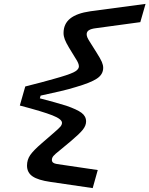

<svg xmlns="http://www.w3.org/2000/svg" viewBox="-20 -825 769 988"><path d="M119 27Q119 -3 135.5 -27Q152 -51 195 -88L255 -140Q282 -163 290.5 -173Q299 -183 299 -193Q299 -212 249.5 -231.5Q200 -251 82 -282L110 -380Q157 -392 193.5 -401.5Q230 -411 257 -419Q330 -439 358 -452.5Q386 -466 386 -484Q386 -491 382 -501Q378 -511 368 -526L335 -580Q320 -605 313.5 -622Q307 -639 307 -655Q307 -702 341 -729.5Q375 -757 445 -767L729 -805L702 -711L474 -680Q449 -677 437.5 -669.5Q426 -662 426 -649Q426 -641 429.5 -632.5Q433 -624 442 -610L476 -556Q497 -523 504 -506.5Q511 -490 511 -476Q511 -442 478.5 -420.5Q446 -399 370 -377Q335 -366 290 -355.5Q245 -345 189 -333L185 -319Q228 -308 261.5 -298.5Q295 -289 321 -281Q376 -262 399.5 -244.5Q423 -227 423 -200Q423 -179 406.5 -158Q390 -137 345 -99L286 -50Q263 -32 255 -22.5Q247 -13 247 -2Q247 7 253.5 12Q260 17 273 19L483 50L457 143L239 111Q176 102 147.5 82.5Q119 63 119 27Z"/></svg>

Font: Intel One Mono Medium
Style: Italic
Weight: 500
Italic angle: -16°
Monospace: yes
Designer: Fred Shallcrass
Foundry: Frere-Jones Type LLC
Version: Version 1.400;hotconv 1.1.0;makeotfexe 2.6.0;FJTRelease1.4